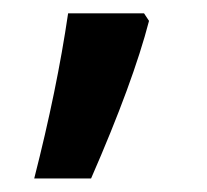

<svg xmlns="http://www.w3.org/2000/svg" viewBox="-20 -136 307 285"><path d="M201.2 -105Q177.7 -14.2 115.2 128.9H30.8Q64.5 -2.9 81.1 -116.2H193.8Z"/></svg>

Font: OpenSans-Semibold
Style: Regular
Weight: 600
Foundry: Ascender Corporation
Version: Version 1.10